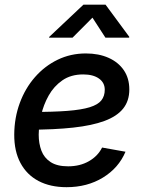

<svg xmlns="http://www.w3.org/2000/svg" viewBox="-20 -777 613 809"><path d="M260.3 11.7Q191.9 11.7 142.3 -14.4Q92.8 -40.5 66.2 -90.3Q39.6 -140.1 40 -210.4Q40.5 -281.2 63.5 -343.3Q86.4 -405.3 127.4 -452.1Q168.5 -499 223.1 -525.4Q277.8 -551.8 341.8 -551.8Q396 -551.8 437.3 -533.4Q478.5 -515.1 501.7 -481.2Q524.9 -447.3 524.9 -399.9Q524.9 -352.1 499 -319.6Q473.1 -287.1 420.7 -267.6Q368.2 -248 288.3 -239.3Q208.5 -230.5 100.6 -230.5L113.3 -305.2Q204.1 -305.2 263.9 -309.8Q323.7 -314.5 358.2 -325.2Q392.6 -335.9 407 -354Q421.4 -372.1 421.4 -398.9Q421.4 -428.7 397 -446Q372.6 -463.4 330.6 -463.4Q278.8 -463.4 242.9 -438.5Q207 -413.6 185.1 -374.5Q163.1 -335.4 153.3 -291.5Q143.6 -247.6 143.1 -209.5Q143.1 -172.4 154.5 -142.1Q166 -111.8 193.4 -94Q220.7 -76.2 267.1 -76.2Q316.9 -76.2 354.5 -97.7Q392.1 -119.1 410.2 -155.3L508.8 -137.7Q480 -69.3 413.8 -28.8Q347.7 11.7 260.3 11.7ZM285.6 -618.2H186.5L187.5 -621.6L331.5 -757.3H424.8L524.9 -621.6L523.9 -618.2H424.3L369.6 -702.6Z"/></svg>

Font: Inter 17pt Medium
Style: Italic
Weight: 500
Italic angle: -9.3988°
Version: Version 4.001;git-66647c0bb